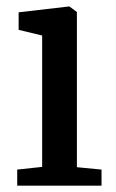

<svg xmlns="http://www.w3.org/2000/svg" viewBox="-20 -588 366 608"><path d="M34.5 0V-51L113.5 -59.5V-475.5L39 -493.5V-549L198 -567.5H200L223.5 -550V-58.5L301.5 -51V0Z"/></svg>

Font: Merriweather Light 18pt Medium
Style: Regular
Weight: 500
Version: Version 2.100